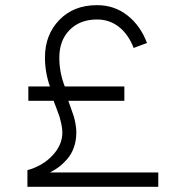

<svg xmlns="http://www.w3.org/2000/svg" viewBox="-20 -718 661 738"><path d="M171.9 -55.2H588.4V0H85.4V-64Q144 -80.1 181.9 -120.6Q219.7 -161.1 219.7 -208.5Q219.7 -223.1 215.8 -241.2Q211.9 -259.3 209.2 -268.3Q206.5 -277.3 196.8 -302.2Q187 -327.1 186 -330.6H88.9V-385.7H171.9Q152.8 -439.9 152.8 -497.1Q152.8 -584 207.8 -641.1Q262.7 -698.2 353 -698.2Q419.9 -698.2 470.2 -658.4Q520.5 -618.7 544.9 -552.7L493.7 -533.7Q473.6 -585.9 437.3 -614.5Q400.9 -643.1 353 -643.1Q287.6 -643.1 247.8 -603Q208 -563 208 -496.1Q208 -439 229 -385.7H458V-330.6H242.7Q244.1 -326.2 252.4 -303Q260.7 -279.8 263.7 -270.5Q266.6 -261.2 270 -243.2Q273.4 -225.1 273.4 -209.5Q273.4 -178.7 264.4 -152.6Q255.4 -126.5 239.5 -107.9Q223.6 -89.4 207.3 -76.9Q190.9 -64.5 171.9 -55.2Z"/></svg>

Font: HK Grotesk Legacy
Style: Regular
Weight: 400
Designer: Alfredo Marco Pradil
Foundry: Hanken Design Co.
Version: Version 2.022;PS 002.022;hotconv 1.0.88;makeotf.lib2.5.64775